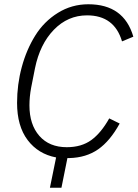

<svg xmlns="http://www.w3.org/2000/svg" viewBox="-20 -730 645 900"><path d="M214 150 243 8Q159 -8 109.5 -73.5Q60 -139 60 -248Q60 -334 82 -415.5Q104 -497 145 -563Q186 -629 251 -669.5Q316 -710 394 -710Q561 -710 605 -558L552 -536Q516 -658 388 -658Q298 -658 232.5 -590.5Q167 -523 144 -410L126 -319Q118 -276 118 -236Q118 -146 164.5 -93Q211 -40 293 -40Q362 -40 408 -73.5Q454 -107 492 -175L541 -151Q496 -69 440 -30Q384 9 305 11H296L268 150Z"/></svg>

Font: IBM Plex Sans Light
Style: Italic
Weight: 300
Italic angle: -11.31°
Designer: Mike Abbink, Paul van der Laan, Pieter van Rosmalen
Foundry: Bold Monday
Version: Version 3.0